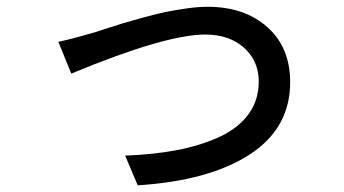

<svg xmlns="http://www.w3.org/2000/svg" viewBox="-20 -520 1017 567"><path d="M152.3 -396.5Q189.5 -404.3 247.1 -420.9Q252 -421.9 287.6 -433.6Q323.2 -445.3 342.8 -451.2Q362.3 -457 401.4 -467.8Q440.4 -478.5 468.3 -484.4Q496.1 -490.2 530.8 -495.1Q565.4 -500 592.8 -500Q702.1 -500 769.5 -439.9Q836.9 -379.9 836.9 -277.3Q836.9 -141.6 717.8 -64Q598.6 13.7 386.7 27.3L349.6 -60.5Q433.6 -63.5 502.4 -76.7Q571.3 -89.8 627 -115.2Q682.6 -140.6 713.4 -182.1Q744.1 -223.6 744.1 -279.3Q744.1 -339.8 700.7 -378.9Q657.2 -418 585.9 -418Q468.8 -418 190.4 -302.7Z"/></svg>

Font: Min Sans Medium
Style: Regular
Weight: 500
Designer: Jinseong-Kim, NotoSansCJK, Nunito
Foundry: Jinseong-Kim
Version: Version 1.400;Glyphs 3.1.2 (3151)